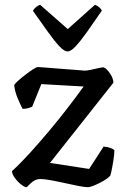

<svg xmlns="http://www.w3.org/2000/svg" viewBox="-20 -779 520 799"><path d="M91 0Q82 0 67.5 -11.5Q53 -23 41.5 -39Q30 -55 30 -67Q65 -99 105 -143Q145 -187 186 -236Q227 -285 263.5 -332.5Q300 -380 328 -419L152 -429L114 -335Q110 -333 99.5 -329.5Q89 -326 74 -326Q66 -341 54 -369Q42 -397 39 -425Q43 -432 56.5 -444Q70 -456 87 -469Q104 -482 118 -491Q132 -500 138 -500Q143 -500 161.5 -498.5Q180 -497 205 -495Q230 -493 256 -491Q282 -489 303 -487.5Q324 -486 333 -485Q342 -485 360 -489Q378 -493 394 -496.5Q410 -500 413 -498Q425 -492 438 -473Q451 -454 452 -435L188 -101L351 -76L411 -169Q427 -168 439 -163.5Q451 -159 456 -154Q456 -148 455 -136Q454 -124 451.5 -108.5Q449 -93 446 -77.5Q443 -62 439 -48Q429 -37 410 -26Q391 -15 372.5 -7.5Q354 0 346 0Q334 0 307.5 -5Q281 -10 250 -17Q219 -24 191.5 -29Q164 -34 149 -34Q134 -34 122 -27Q110 -20 91 0ZM261 -565Q247 -565 226.5 -587Q206 -609 178.5 -647.5Q151 -686 117 -734Q121 -742 130 -749.5Q139 -757 147 -759L262 -658L375 -759Q384 -756 392 -749.5Q400 -743 404 -735Q370 -685 342.5 -646.5Q315 -608 295 -586.5Q275 -565 261 -565Z"/></svg>

Font: Texturina Medium 12pt Medium
Style: Regular
Weight: 500
Version: Version 1.002